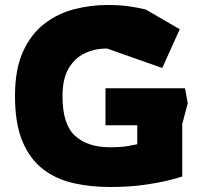

<svg xmlns="http://www.w3.org/2000/svg" viewBox="-20 -738 811 768"><path d="M419 10Q342 10 273.5 -5.5Q205 -21 152.5 -61Q100 -101 70 -172Q40 -243 40 -354Q40 -461 72 -531.5Q104 -602 157.5 -643Q211 -684 276.5 -701Q342 -718 409 -718Q458 -718 494 -713Q530 -708 563 -700L699 -621L629 -466L408 -544Q360 -544 319.5 -525Q279 -506 254.5 -464.5Q230 -423 230 -353Q230 -240 280.5 -194.5Q331 -149 419 -149Q464 -149 489.5 -153.5Q515 -158 529 -161V-237H402V-385H720L731 -325L709 -242V-32Q698 -28 659.5 -18Q621 -8 559.5 1Q498 10 419 10Z"/></svg>

Font: Rowdies
Style: Regular
Weight: 400
Designer: Jaikishan Patel
Version: Version 1.000; ttfautohint (v1.8.3)